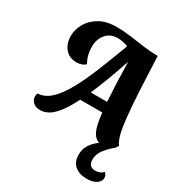

<svg xmlns="http://www.w3.org/2000/svg" viewBox="-215 -837 1163 1242"><g transform="rotate(30 366.0 -216.0)"><path d="M134 24Q97 24 78.5 5.5Q60 -13 60 -37Q60 -50 65 -61Q117 -63 162 -105Q207 -147 248 -221.5Q289 -296 329 -395Q369 -494 413 -611L408 -619Q393 -623 374 -627Q355 -631 337 -631Q282 -631 250 -593.5Q218 -556 218 -498Q218 -469 224.5 -441.5Q231 -414 247 -384Q234 -372 216.5 -366.5Q199 -361 184 -361Q127 -361 96 -398Q65 -435 65 -492Q65 -539 90 -584Q115 -629 166 -659.5Q217 -690 296 -690Q346 -690 400 -682.5Q454 -675 509.5 -667.5Q565 -660 616 -660H617Q623 -505 629 -395Q635 -285 643 -211.5Q651 -138 662.5 -95Q674 -52 691 -32Q681 -10 661 4Q626 35 606 65.5Q586 96 586 130Q586 185 637 185Q654 185 669.5 179Q685 173 696 160Q704 168 708.5 176.5Q713 185 713 198Q713 222 687 240Q661 258 616 258Q560 258 526.5 230Q493 202 493 148Q493 104 515 71.5Q537 39 570 16Q537 7 518 -32.5Q499 -72 489 -164H324Q286 -89 253 -48Q220 -7 190.5 8.5Q161 24 134 24ZM469 -529Q439 -439 411.5 -367Q384 -295 360 -239H482Q478 -295 475 -367Q472 -439 470 -529Z"/></g></svg>

Font: Sansita Swashed SemiBold
Style: Regular
Weight: 600
Designer: Pablo Cosgaya
Foundry: Omnibus-Type
Version: Version 1.003; ttfautohint (v1.8.3)